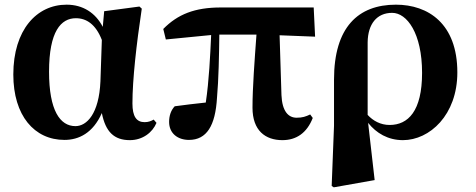

<svg xmlns="http://www.w3.org/2000/svg" viewBox="-20 -583 2036 822"><path d="M256 16C317 16 378 -13 416 -99C432 -18 469 17 536 17C591 17 633 -16 650 -57L638 -71C627 -65 616 -60 599 -60C564 -60 547 -85 547 -140C547 -242 564 -393 587 -546L577 -555L426 -535L420 -468C389 -528 335 -563 265 -563C137 -563 37 -455 37 -264C37 -88 127 16 256 16ZM416 -412 410 -235C404 -95 351 -43 303 -43C237 -43 190 -110 190 -276C190 -449 241 -505 305 -505C350 -505 390 -479 416 -412Z M1189 17C1249 17 1294 -14 1319 -78L1308 -93C1289 -84 1275 -79 1250 -79C1214 -79 1188 -107 1185 -176L1177 -432L1329 -426L1323 -551H925C814 -551 741 -522 679 -459L690 -414L884 -433C880 -346 875 -237 861 -144C814 -139 772 -134 728 -128C711 -110 704 -86 704 -61C704 -12 741 16 789 16C865 16 902 -45 909 -164C916 -242 918 -349 919 -435H1078C1070 -325 1061 -208 1061 -122C1061 -24 1116 17 1189 17Z M1400 213 1409 219 1584 188 1556 -57C1591 -13 1641 17 1705 17C1819 17 1938 -90 1938 -273C1938 -482 1813 -563 1675 -563C1513 -563 1410 -466 1410 -242V-45ZM1554 -91V-402C1555 -480 1593 -528 1659 -528C1722 -528 1787 -441 1787 -271C1787 -107 1727 -48 1648 -48C1609 -48 1577 -66 1554 -91Z"/></svg>

Font: GenKiMin2 TW H
Style: Regular
Weight: 900
Version: Version 2.100;PS 2.1;hotconv 16.6.51;makeotf.lib2.5.65220 DE